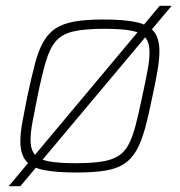

<svg xmlns="http://www.w3.org/2000/svg" viewBox="-20 -585 620 660"><path d="M10 55 529 -565H570L50 55ZM244 8Q171 8 128.5 -1Q86 -10 68 -33.5Q50 -57 50 -100Q50 -128 57 -166Q64 -204 74 -254Q88 -319 100 -365Q112 -411 129 -441Q146 -471 171.5 -487.5Q197 -504 236.5 -511Q276 -518 335 -518Q408 -518 450 -508.5Q492 -499 510 -475.5Q528 -452 528 -409Q528 -381 521.5 -342.5Q515 -304 504 -254Q491 -189 478.5 -143.5Q466 -98 449 -68Q432 -38 406.5 -21.5Q381 -5 342 1.5Q303 8 244 8ZM240 -24Q294 -24 329.5 -29.5Q365 -35 387 -49Q409 -63 422.5 -89Q436 -115 446.5 -155.5Q457 -196 469 -254Q480 -304 487 -341.5Q494 -379 494 -405Q494 -438 480 -455.5Q466 -473 432 -479.5Q398 -486 339 -486Q272 -486 232.5 -477Q193 -468 172 -443.5Q151 -419 137.5 -373Q124 -327 109 -254Q99 -204 92 -167Q85 -130 85 -104Q85 -72 99 -54.5Q113 -37 147 -30.5Q181 -24 240 -24Z"/></svg>

Font: Saira Thin Thin
Style: Italic
Weight: 250
Italic angle: -12°
Version: Version 1.101